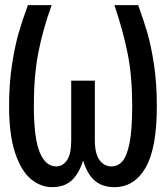

<svg xmlns="http://www.w3.org/2000/svg" viewBox="-20 -727 655 759"><path d="M526.2 -706.7Q546.7 -650.8 561.8 -599.7Q576.9 -548.7 588.5 -473.6Q600 -398.5 600 -307.2Q600 -140.5 555.4 -63.8Q510.8 12.8 432.3 12.8Q383.6 12.8 353.8 -13.6Q324.1 -40 308.7 -92.3Q291.8 -39.5 262.8 -13.3Q233.8 12.8 186.2 12.8Q140.5 12.8 102.1 -19.2Q63.6 -51.3 39.7 -122.8Q15.9 -194.4 15.9 -307.2Q15.9 -397.9 27.7 -473.1Q39.5 -548.2 54.1 -597.9Q68.7 -647.7 90.3 -706.7H184.1Q149.2 -609.7 131.5 -519Q113.8 -428.2 113.8 -309.7Q113.8 -181 136.9 -125.1Q160 -69.2 202.1 -69.2Q228.2 -69.2 244.9 -93.6Q261.5 -117.9 261.5 -171.8V-408.2H354.9V-172.8Q354.9 -120 373.1 -94.6Q391.3 -69.2 420.5 -69.2Q445.6 -69.2 463.6 -89Q481.5 -108.7 492.1 -161.3Q502.6 -213.8 502.6 -308.2Q502.6 -425.6 484.6 -515.4Q466.7 -605.1 432.3 -706.7Z"/></svg>

Font: Fira Code Fixed Retina
Style: Regular
Weight: 450
Monospace: yes
Designer: Carrois Corporate, Edenspiekermann AG, Nikita Prokopov
Foundry: Carrois Corporate, Edenspiekermann AG, Nikita Prokopov
Version: Version 5.002